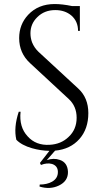

<svg xmlns="http://www.w3.org/2000/svg" viewBox="-20 -734 515 952"><path d="M368 -295Q418 -249 418 -173Q418 -95 374 -45Q329 6 253 13L212 60Q246 48 277 59Q315 72 317 118Q318 164 272 186Q228 207 176 191L177 181Q213 181 238 167Q268 150 267 117Q266 88 238 79Q213 72 183 84L178 74L225 14Q181 13 139 1Q87 -14 61 -41Q47 -102 73 -180H82Q74 -104 117 -58Q158 -12 226 -16Q283 -19 320 -55Q360 -92 360 -150Q360 -207 321 -243L129 -421Q75 -471 75 -545Q75 -613 120 -661Q170 -714 251 -714Q289 -714 337 -704H376V-581H367Q367 -628 334 -657Q302 -684 254 -684Q200 -684 165 -649Q131 -616 131 -569Q131 -546 139 -524Q150 -497 171 -477Z"/></svg>

Font: Cinzel(RUS BY LYAJKA)
Style: Regular
Weight: 400
Designer: Natanael Gama
Version: Version 1.001;PS 001.001;hotconv 1.0.56;makeotf.lib2.0.21325